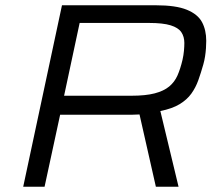

<svg xmlns="http://www.w3.org/2000/svg" viewBox="-20 -708 831 728"><path d="M68 0 215 -688H571Q647 -688 688.5 -671Q730 -654 746 -624Q762 -594 762 -553Q762 -541 761 -525.5Q760 -510 757.5 -494Q755 -478 751 -464Q742 -432 732 -404Q722 -376 705.5 -353Q689 -330 661 -313Q633 -296 588 -287L657 0H571L509 -274Q495 -273 480.5 -273Q466 -273 451 -273H208L149 0ZM223 -345H478Q532 -345 566.5 -354Q601 -363 621.5 -380Q642 -397 653 -422Q664 -447 672 -481Q676 -499 677.5 -515.5Q679 -532 679 -545Q679 -569 667.5 -586Q656 -603 627 -612Q598 -621 545 -621H282Z"/></svg>

Font: Saira Expanded
Style: Italic
Weight: 400
Width: 7
Italic angle: -12°
Designer: Hector Gatti with collaboration of the Omnibus-Type team
Foundry: Omnibus-Type
Version: Version 1.101